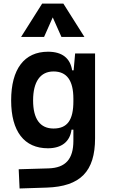

<svg xmlns="http://www.w3.org/2000/svg" viewBox="-20 -815 626 1068"><path d="M88.9 233.4 240.2 228.5C427.2 222.2 508.8 138.7 508.8 -45.9V-517.6H397.9L389.6 -423.8H381.3C370.6 -491.2 326.2 -527.3 247.1 -527.3C115.2 -527.3 42 -431.2 42 -256.3C42 -83.5 115.2 9.8 246.6 9.8C321.8 9.8 369.1 -26.4 377.9 -93.8H388.2V-30.3C387.7 68.4 346.2 118.7 250 121.6L84 126.5ZM388.2 -265.6V-251.5C388.2 -148.4 355.5 -100.1 277.8 -100.1C203.1 -100.1 164.1 -153.3 164.1 -256.3C164.1 -360.4 204.1 -417.5 277.8 -417.5C351.1 -417.5 388.2 -368.2 388.2 -265.6ZM97.2 -609.4H225.1L273.4 -718.3L321.8 -609.4H449.7L332.5 -794.9H214.4Z"/></svg>

Font: Cascadia Mono SemiBold
Style: Regular
Weight: 600
Monospace: yes
Designer: Aaron Bell
Foundry: Saja Typeworks
Version: Version 2404.023